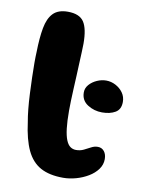

<svg xmlns="http://www.w3.org/2000/svg" viewBox="-77 -685 578 768"><g transform="rotate(10 212.0 -301.0)"><path d="M232.5 27.5Q176.5 27.5 140.5 7.8Q104.5 -12 84.2 -55Q64 -98 55 -167.5Q51 -189 48 -218.5Q45 -248 43.5 -281.2Q42 -314.5 41 -346.5Q40 -378.5 40 -405.5Q40 -432.5 41 -449.5Q42 -507.5 49.5 -548Q57 -588.5 77.2 -609.2Q97.5 -630 136.5 -630Q184 -630 202 -602.8Q220 -575.5 220 -514.5Q220 -501.5 219 -481Q218 -460.5 217 -435.5Q216 -410.5 214.8 -383.5Q213.5 -356.5 212.2 -330.2Q211 -304 210.2 -281.2Q209.5 -258.5 209.5 -241.5Q209.5 -198 213 -169Q216.5 -140 223.5 -122.8Q230.5 -105.5 240.8 -98.2Q251 -91 264 -91Q281 -91 295 -97.8Q309 -104.5 321.8 -111.5Q334.5 -118.5 348.5 -118.5Q364.5 -118.5 374.2 -106.5Q384 -94.5 384 -74.5Q384 -52 370.2 -33.2Q356.5 -14.5 334 -1Q311.5 12.5 284.8 20Q258 27.5 232.5 27.5ZM340.5 -257Q308 -257 281.5 -274Q255 -291 255 -323.5Q255 -341 267.2 -355Q279.5 -369 298 -377.2Q316.5 -385.5 335.5 -385.5Q355.5 -385.5 374 -375.8Q392.5 -366 404 -349.8Q415.5 -333.5 415.5 -312.5Q415.5 -282 394 -269.5Q372.5 -257 340.5 -257Z"/></g></svg>

Font: Gluten SemiBold
Style: Regular
Weight: 600
Designer: Tyler Finck
Foundry: Etcetera Type Company
Version: Version 1.300